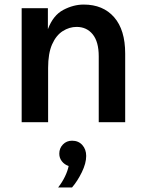

<svg xmlns="http://www.w3.org/2000/svg" viewBox="-20 -536 637 842"><path d="M529 0H413V-289Q413 -353 386.5 -385.5Q360 -418 316 -418Q284 -418 255 -399.5Q226 -381 208.5 -341.5Q191 -302 191 -238V0H75V-500H190V-408Q213 -469 257.5 -492.5Q302 -516 347 -516Q432 -516 480.5 -460.5Q529 -405 529 -301ZM296 286H235Q253 263 265 238Q277 213 281 192Q263 186 251.5 171.5Q240 157 240 138Q240 114 256 97.5Q272 81 296 81Q324 81 341 100Q358 119 358 148Q358 180 339 219Q320 258 296 286Z"/></svg>

Font: Wix Madefor Text SemiBold
Style: Regular
Weight: 600
Designer: Dalton Maag Ltd
Foundry: Dalton Maag Ltd
Version: Version 3.100